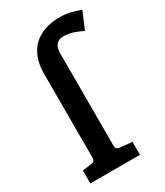

<svg xmlns="http://www.w3.org/2000/svg" viewBox="-196 -871 819 952"><g transform="rotate(-30 213.0 -395.0)"><path d="M103 -109C103 -91 99 -83 81 -81L30 -74V0H314V-74L245 -81C227 -83 223 -91 223 -109V-635C223 -673 240 -699 278 -699C321 -699 361 -680 385 -668L426 -766C395 -777 358 -790 309 -790C186 -790 103 -722 103 -586Z"/></g></svg>

Font: Enriqueta
Style: Bold
Weight: 700
Designer: Viviana Monsalve, Gustavo Ibarra
Foundry: Viviana Monsalve, Gustavo Ibarra
Version: Version 1.002